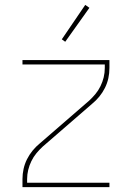

<svg xmlns="http://www.w3.org/2000/svg" viewBox="-20 -766 540 786"><path d="M72 0V-33Q72 -54 76.5 -74.5Q81 -95 90.5 -114Q100 -133 113.5 -149.5Q127 -166 143 -179L345 -354Q359 -367 371 -381.5Q383 -396 391.5 -413.5Q400 -431 404.5 -449.5Q409 -468 409 -488V-502H72V-520H428V-488Q428 -466 423.5 -445.5Q419 -425 409.5 -406Q400 -387 386.5 -370.5Q373 -354 357 -341L155 -166Q141 -153 129 -138.5Q117 -124 108.5 -106.5Q100 -89 95.5 -70.5Q91 -52 91 -33V-18H428V0ZM247 -595 233 -605 329 -746 346 -734Z"/></svg>

Font: Iosevka Term Curly Thin
Style: Regular
Weight: 100
Designer: Belleve Invis
Foundry: Belleve Invis
Version: Version 32.3.0